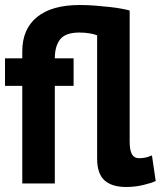

<svg xmlns="http://www.w3.org/2000/svg" viewBox="-21 -733 642 767"><path d="M367 -592Q354 -597 335.5 -600Q317 -603 296 -603Q241 -603 219.5 -576Q198 -549 198 -500H273V-390H198V0H68V-390H-1V-500H68V-528Q68 -617 127 -665Q186 -713 298 -713Q329 -713 360 -710.5Q391 -708 418 -705Q445 -702 466 -698Q487 -694 497 -691V-168Q497 -133 506 -117Q515 -101 534 -101Q546 -101 557.5 -103Q569 -105 586 -112L601 -10Q585 -2 551.5 6Q518 14 483 14Q426 14 396.5 -12.5Q367 -39 367 -100Z"/></svg>

Font: PT Mono
Style: Bold
Weight: 700
Monospace: yes
Designer: A.Korolkova, I.Chaeva
Foundry: ParaType Ltd
Version: Version 1.000 OFL